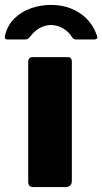

<svg xmlns="http://www.w3.org/2000/svg" viewBox="-67 -763 417 783"><path d="M226 -27Q226 -12 219 -6Q212 0 196 0H72Q58 0 53 -5.5Q48 -11 48 -23V-509Q48 -530 66 -530H209Q226 -530 226 -511ZM316 -602H244Q238 -602 234 -604Q230 -606 225 -614Q213 -634 189.5 -647.5Q166 -661 141 -661Q124 -661 107.5 -654.5Q91 -648 78.5 -637.5Q66 -627 57 -615Q51 -608 47 -605Q43 -602 34 -602H-37Q-44 -602 -46 -606.5Q-48 -611 -47 -617Q-36 -661 -7.5 -688.5Q21 -716 60 -729.5Q99 -743 141 -743Q185 -743 222 -728.5Q259 -714 286.5 -686.5Q314 -659 328 -619Q335 -602 316 -602Z"/></svg>

Font: Libre Franklin Thin ExtraBold
Style: Regular
Weight: 800
Version: Version 3.000